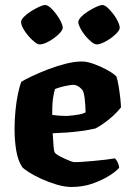

<svg xmlns="http://www.w3.org/2000/svg" viewBox="-20 -745 521 765"><path d="M265 0Q238 0 206 -9.5Q174 -19 144.5 -32.5Q115 -46 94 -59.5Q73 -73 68 -80Q51 -106 44.5 -146.5Q38 -187 38 -230Q38 -267 41.5 -303.5Q45 -340 51.5 -371Q58 -402 65 -419Q79 -428 107.5 -441.5Q136 -455 171 -468.5Q206 -482 241.5 -491Q277 -500 306 -500Q327 -500 354.5 -490Q382 -480 407.5 -466Q433 -452 444 -440Q449 -425 453 -400Q457 -375 459.5 -351.5Q462 -328 462 -317Q448 -299 429.5 -282.5Q411 -266 392.5 -253Q374 -240 360 -233Q333 -227 304 -223Q275 -219 246 -217Q217 -215 190 -214Q192 -180 193.5 -160.5Q195 -141 199 -136Q202 -132 212 -126Q222 -120 235 -114Q248 -108 259.5 -103.5Q271 -99 277 -99Q292 -99 312 -100.5Q332 -102 354.5 -104Q377 -106 398.5 -108.5Q420 -111 438 -114Q443 -109 448 -100Q453 -91 455 -77Q444 -63 415.5 -45Q387 -27 348.5 -13.5Q310 0 265 0ZM247 -283Q260 -284 273 -285.5Q286 -287 298.5 -289.5Q311 -292 321 -297Q321 -308 320 -324Q319 -340 317 -356.5Q315 -373 310 -384Q304 -392 297 -397.5Q290 -403 283.5 -405Q277 -407 273 -407Q266 -407 251.5 -404.5Q237 -402 222.5 -398Q208 -394 199 -390Q195 -377 192 -358Q189 -339 188.5 -320.5Q188 -302 188 -287Q203 -285 218 -284Q233 -283 247 -283ZM365 -568Q357 -568 344.5 -578Q332 -588 320 -602.5Q308 -617 300 -632.5Q292 -648 292 -657Q292 -666 303 -677.5Q314 -689 330.5 -699.5Q347 -710 363 -717.5Q379 -725 388 -725Q397 -725 408.5 -714.5Q420 -704 431.5 -689Q443 -674 450 -659Q457 -644 457 -634Q457 -624 440 -608Q423 -592 401 -580Q379 -568 365 -568ZM138 -568Q130 -568 117.5 -578Q105 -588 92.5 -602.5Q80 -617 72 -632Q64 -647 64 -657Q64 -666 75 -677.5Q86 -689 102.5 -699.5Q119 -710 135 -717.5Q151 -725 160 -725Q169 -725 180.5 -715Q192 -705 203.5 -689.5Q215 -674 222.5 -659Q230 -644 230 -635Q230 -624 213 -608Q196 -592 174.5 -580Q153 -568 138 -568Z"/></svg>

Font: Texturina 12pt ExtraBold
Style: Regular
Weight: 800
Designer: Guillermo Torres Carreño
Foundry: Omnibus-Type
Version: Version 1.002